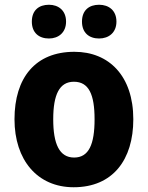

<svg xmlns="http://www.w3.org/2000/svg" viewBox="-20 -778 623 808"><path d="M114 -687C114 -640 144 -616 186 -616C226 -616 258 -641 258 -687C258 -734 226 -758 186 -758C144 -758 114 -735 114 -687ZM325 -687C325 -640 355 -616 397 -616C438 -616 470 -641 470 -687C470 -734 438 -758 397 -758C355 -758 325 -735 325 -687ZM541 -276C541 -458 439 -560 293 -560C129 -560 41 -451 41 -276C41 -105 137 10 290 10C455 10 541 -106 541 -276ZM204 -276C204 -380 230 -434 291 -434C354 -434 378 -380 378 -276C378 -171 354 -115 292 -115C230 -115 204 -172 204 -276Z"/></svg>

Font: Noto Sans Thai Looped SemiCondensed ExtraBold
Style: Regular
Weight: 800
Width: 4
Designer: Sasikarn Vongin, Ben Mitchell
Foundry: The Fontpad Ltd
Version: Version 1.001